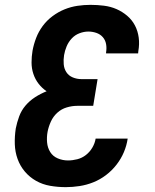

<svg xmlns="http://www.w3.org/2000/svg" viewBox="-20 -763 640 791"><path d="M251 8Q218 8 186.5 2.5Q155 -3 128.5 -18Q102 -33 82.5 -56Q63 -79 52.5 -108Q42 -137 41 -169Q40 -201 45 -234Q50 -259 59 -283.5Q68 -308 85 -328Q102 -348 124.5 -362.5Q147 -377 172 -387Q153 -400 139 -418Q125 -436 117.5 -458.5Q110 -481 110 -505.5Q110 -530 114 -554Q119 -581 129 -607Q139 -633 156 -656Q173 -679 196.5 -696.5Q220 -714 246 -724.5Q272 -735 299 -739Q326 -743 353 -743Q381 -743 408.5 -739.5Q436 -736 460 -725.5Q484 -715 504 -698Q524 -681 536 -658Q548 -635 551.5 -608Q555 -581 550 -553L549 -543H417V-547Q420 -565 417 -581.5Q414 -598 403.5 -610Q393 -622 377 -627.5Q361 -633 344 -633Q326 -633 307.5 -626Q289 -619 275.5 -604.5Q262 -590 254.5 -572Q247 -554 244 -536Q241 -517 242.5 -498.5Q244 -480 253.5 -465.5Q263 -451 280 -444Q297 -437 316 -437H382L364 -327H298Q277 -327 255 -320.5Q233 -314 216 -298.5Q199 -283 189.5 -262Q180 -241 176 -220Q172 -198 174 -176Q176 -154 187 -136.5Q198 -119 218 -110.5Q238 -102 260 -102Q279 -102 298.5 -107Q318 -112 334 -124.5Q350 -137 360.5 -155Q371 -173 374 -192H506Q502 -164 490.5 -136.5Q479 -109 460 -84.5Q441 -60 416.5 -41.5Q392 -23 364.5 -12Q337 -1 308 3.5Q279 8 251 8Z"/></svg>

Font: Iosevka Aile Extrabold Oblique
Style: Regular
Weight: 800
Italic angle: -9°
Designer: Belleve Invis
Foundry: Belleve Invis
Version: Version 31.1.0; ttfautohint (v1.8.4)